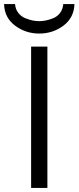

<svg xmlns="http://www.w3.org/2000/svg" viewBox="-57 -924 386 944"><path d="M-37 -904H17Q19 -878 33.5 -860Q48 -842 68.5 -834Q89 -826 105 -823Q121 -820 136 -820Q150 -820 166.5 -823Q183 -826 203.5 -834Q224 -842 238 -860Q252 -878 254 -904H309Q307 -837 255 -798Q203 -759 136 -759Q69 -759 17 -798Q-35 -837 -37 -904ZM96 0V-695H176V0Z"/></svg>

Font: Coval
Style: ExtraLight
Weight: 250
Foundry: Context Ltd
Version: Version 001.000